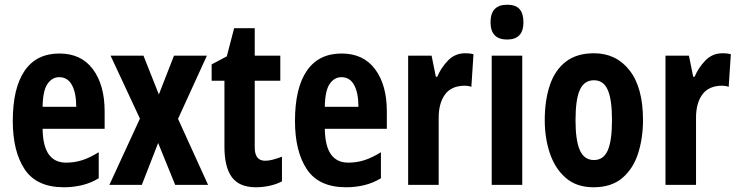

<svg xmlns="http://www.w3.org/2000/svg" viewBox="-20 -781 3124 811"><path d="M231 -555Q323 -555 372.5 -488.5Q422 -422 422 -310V-237H160Q161 -164 186 -129Q211 -94 259 -94Q295 -94 327.5 -104.5Q360 -115 397 -138V-28Q364 -8 327 1Q290 10 250 10Q135 10 84.5 -65.5Q34 -141 34 -270Q34 -409 84 -482Q134 -555 231 -555ZM230 -455Q200 -455 180.5 -426.5Q161 -398 160 -330H302Q302 -388 284 -421.5Q266 -455 230 -455Z M571 -280 447 -546H586L651 -382L715 -546H854L732 -279L859 0H720L648 -177L579 0H442Z M1100 -102Q1115 -102 1132 -106.5Q1149 -111 1171 -119V-15Q1149 -3 1119.5 3.5Q1090 10 1061 10Q991 10 959.5 -32.5Q928 -75 928 -162V-440H874V-509L938 -543L969 -662H1056V-546H1164V-440H1056V-158Q1056 -102 1100 -102Z M1423 -555Q1515 -555 1564.5 -488.5Q1614 -422 1614 -310V-237H1352Q1353 -164 1378 -129Q1403 -94 1451 -94Q1487 -94 1519.5 -104.5Q1552 -115 1589 -138V-28Q1556 -8 1519 1Q1482 10 1442 10Q1327 10 1276.5 -65.5Q1226 -141 1226 -270Q1226 -409 1276 -482Q1326 -555 1423 -555ZM1422 -455Q1392 -455 1372.5 -426.5Q1353 -398 1352 -330H1494Q1494 -388 1476 -421.5Q1458 -455 1422 -455Z M1945 -556Q1951 -556 1959.5 -555.5Q1968 -555 1980 -552L1971 -414Q1965 -417 1955.5 -418Q1946 -419 1944 -419Q1886 -419 1859 -381Q1832 -343 1833 -279V0H1704V-546H1803L1821 -457H1827Q1843 -495 1872.5 -525.5Q1902 -556 1945 -556Z M2122 -761Q2159 -761 2175 -742Q2191 -723 2191 -687Q2191 -614 2122 -614Q2052 -614 2052 -687Q2052 -761 2122 -761ZM2186 -546V0H2057V-546Z M2696 -274Q2696 -198 2675.5 -133.5Q2655 -69 2609 -29.5Q2563 10 2487 10Q2416 10 2370.5 -29Q2325 -68 2303 -132.5Q2281 -197 2281 -274Q2281 -357 2302.5 -421Q2324 -485 2370 -520.5Q2416 -556 2489 -556Q2583 -556 2639.5 -483.5Q2696 -411 2696 -274ZM2411 -273Q2411 -187 2429.5 -146Q2448 -105 2489 -105Q2529 -105 2547 -145.5Q2565 -186 2565 -274Q2565 -361 2547 -401.5Q2529 -442 2489 -442Q2448 -442 2429.5 -402Q2411 -362 2411 -273Z M3032 -556Q3038 -556 3046.5 -555.5Q3055 -555 3067 -552L3058 -414Q3052 -417 3042.5 -418Q3033 -419 3031 -419Q2973 -419 2946 -381Q2919 -343 2920 -279V0H2791V-546H2890L2908 -457H2914Q2930 -495 2959.5 -525.5Q2989 -556 3032 -556Z"/></svg>

Font: Noto Sans Sinhala UI ExtraCondensed
Style: Bold
Weight: 700
Width: 2
Designer: Jelle Bosma - Monotype Design Team
Foundry: Monotype Imaging Inc.
Version: Version 2.006; ttfautohint (v1.8.4.7-5d5b)